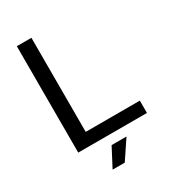

<svg xmlns="http://www.w3.org/2000/svg" viewBox="-211 -806 973 1094"><g transform="rotate(-30 275.5 -259.0)"><path d="M79 0H531V-81H175V-700H79ZM200 182H280L363 58H265Z"/></g></svg>

Font: Arthouse Owned Medium
Style: Regular
Weight: 500
Designer: Jeremy Tribby
Foundry: Tribby Type
Version: Version 1.000;PS 001.000;hotconv 1.0.88;makeotf.lib2.5.64775